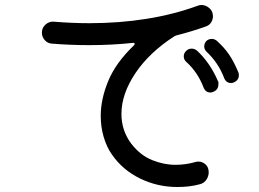

<svg xmlns="http://www.w3.org/2000/svg" viewBox="-20 -735 1040 770"><path d="M763 -85Q766 -86 769 -86.5Q772 -87 775 -87Q792 -87 804.5 -75.5Q817 -64 817 -44Q817 -28 807.5 -14Q798 0 781 4Q759 10 736.5 12.5Q714 15 691 15Q612 15 542 -19Q472 -53 429 -115Q408 -145 396 -185Q384 -225 384 -271Q384 -337 414 -410Q444 -483 517 -553Q520 -556 520 -559Q520 -564 513 -563Q428 -554 338 -554Q263 -554 188 -560Q171 -561 159.5 -574Q148 -587 148 -604Q148 -624 163 -637Q178 -650 197 -648Q269 -642 339 -642Q459 -642 568 -659.5Q677 -677 773 -712Q781 -715 788 -715Q805 -715 819.5 -702.5Q834 -690 834 -670Q834 -657 827 -645.5Q820 -634 806 -629Q750 -609 691 -594Q686 -593 680 -590Q579 -525 523 -441.5Q467 -358 467 -278Q467 -211 507 -158Q543 -112 590 -93Q637 -74 684 -74Q724 -74 763 -85ZM935 -447Q938 -441 938 -434Q938 -414 919 -405Q913 -402 907 -402Q887 -402 879 -422Q856 -483 808 -528Q799 -537 799 -549Q799 -560 807 -570Q816 -579 830 -579Q840 -579 850 -571Q879 -545 898.5 -516.5Q918 -488 935 -447ZM770 -532Q822 -484 854 -410Q856 -407 856 -404Q856 -401 856 -398Q856 -375 836 -367Q830 -364 824 -364Q804 -364 796 -385Q773 -445 728 -486Q717 -495 717 -509Q717 -521 725 -529Q734 -540 749 -540Q760 -540 770 -532Z"/></svg>

Font: Kiwi Maru Medium
Style: Regular
Weight: 500
Designer: Hiroki-Chan
Version: Version 1.100